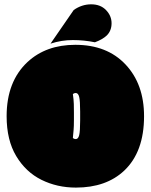

<svg xmlns="http://www.w3.org/2000/svg" viewBox="-20 -853 698 889"><path d="M331.5 15.6Q471.7 15.6 555.2 -63Q647 -149.9 647 -314.9Q647 -463.4 561.3 -554.4Q475.6 -645.5 328.6 -645.5Q193.4 -645.5 107.4 -565.9Q10.7 -475.6 10.7 -314.9Q10.7 -204.1 55.2 -130.1Q99.6 -56.2 172.1 -20.3Q244.6 15.6 331.5 15.6ZM213.9 -650.9Q264.6 -667.5 317.1 -667.5Q369.6 -667.5 419.4 -657.2Q455.1 -670.4 474.6 -689Q496.6 -710.9 496.6 -745.4Q496.6 -779.8 470.9 -806.4Q445.3 -833 402.1 -833Q358.9 -833 321.3 -806.6ZM351.1 -336.9V-294.4Q351.1 -245.6 346.7 -227.3Q342.3 -209 330.6 -209Q323.2 -209 317.4 -213.9L318.4 -225.6Q319.3 -236.3 320.8 -251.5Q322.3 -266.6 322.3 -299.8V-331.5Q322.3 -379.4 320.3 -394Q318.4 -408.7 317.4 -417.5Q323.2 -422.4 330.6 -422.4Q342.3 -422.4 346.7 -404.1Q351.1 -385.7 351.1 -336.9Z"/></svg>

Font: Friends & Family
Style: Regular
Weight: 400
Designer: Sarang Kulkarni, Maithili Shingre, Noopur Datye
Foundry: Ek Type
Version: Version 1.000;hotconv 1.0.117;makeotfexe 2.5.65602